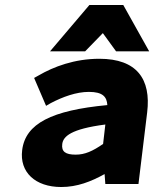

<svg xmlns="http://www.w3.org/2000/svg" viewBox="-20 -739 643 771"><path d="M226 12C290 12 346 -10 400 -40L403 0H536L571 -288C587 -421 530 -503 379 -503C279 -503 195 -471 135 -436L117 -426L165 -314L184 -325C232 -350 286 -370 337 -370C393 -370 409 -350 411 -317C188 -296 82 -243 69 -136C58 -48 121 12 226 12ZM403 -239 394 -161C352 -132 321 -118 284 -118C243 -118 226 -130 230 -161C234 -191 264 -221 403 -239ZM322 -533 393 -606 446 -533H579L475 -719H339L181 -533Z"/></svg>

Font: Falling Sky
Style: ExBdObl
Weight: 400
Designer: Paul D. Hunt
Foundry: Adobe Systems Incorporated
Version: Version 1.02